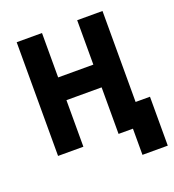

<svg xmlns="http://www.w3.org/2000/svg" viewBox="-122 -624 760 841"><g transform="rotate(-20 258.5 -204.0)"><path d="M399 122V0H332V-217H168V0H50V-530H168V-323H332V-530H450V-106H517V122Z"/></g></svg>

Font: Iosevka SS01
Style: Bold
Weight: 700
Monospace: yes
Designer: Belleve Invis
Foundry: Belleve Invis
Version: 2.3.3; ttfautohint (v1.8.3)